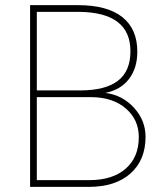

<svg xmlns="http://www.w3.org/2000/svg" viewBox="-20 -731 643 751"><path d="M97.7 0V-710.9H284.7Q399.4 -710.9 458.3 -664.3Q517.1 -617.7 517.1 -528.8Q517.1 -464.4 484.4 -421.9Q451.7 -379.4 392.1 -367.7Q459.5 -358.9 504.4 -309.3Q549.3 -259.8 549.3 -195.8Q549.3 -105 490.5 -52.5Q431.6 0 326.7 0ZM124 -351.1V-26.4H329.6Q419.9 -26.4 471.4 -71Q522.9 -115.7 522.9 -194.8Q522.9 -262.2 473.1 -305.9Q423.3 -349.6 339.8 -351.1ZM124 -377.4H294.4Q391.6 -377.4 440.9 -414.8Q490.2 -452.1 490.2 -530.8Q490.2 -682.1 290.5 -684.6H124Z"/></svg>

Font: Roboto Thin
Style: Regular
Weight: 250
Designer: Google
Version: Version 2.134; 2016